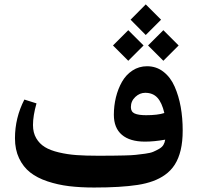

<svg xmlns="http://www.w3.org/2000/svg" viewBox="-20 -838 884 858"><path d="M631.3 -818.4 699.7 -750 631.3 -681.6 563.5 -750ZM710 -703.1 778.3 -634.8 710 -566.4 641.6 -634.8ZM553.2 -703.1 621.6 -634.8 553.2 -566.4 484.9 -634.8ZM632.8 -323.2Q685.1 -323.2 714.4 -333Q703.6 -379.4 683.3 -401.4Q663.1 -423.3 628.9 -423.3Q604.5 -423.3 584.7 -404.8Q564.9 -386.2 564.9 -359.4Q564.9 -338.4 581.8 -330.8Q598.6 -323.2 632.8 -323.2ZM627.9 -205.1Q560.5 -205.1 524.7 -235.6Q488.8 -266.1 488.8 -325.2Q488.8 -365.2 498 -403.1Q507.3 -440.9 525.1 -472.4Q543 -503.9 572 -522.9Q601.1 -542 637.2 -542Q678.7 -542 710.4 -517.3Q742.2 -492.7 760.5 -450.9Q778.8 -409.2 787.6 -359.9Q796.4 -310.5 796.4 -254.9Q796.4 -205.1 787.4 -167.2Q778.3 -129.4 761 -102.3Q743.7 -75.2 716.8 -56.2Q670.9 -23.4 595.5 -11.7Q520 0 400.4 0Q338.9 0 288.6 -6.1Q238.3 -12.2 192.1 -27.6Q146 -43 114.7 -67.6Q83.5 -92.3 65.2 -130.9Q46.9 -169.4 46.9 -220.2Q46.9 -311.5 88.9 -393.1L143.1 -376Q127.4 -320.8 127.4 -279.3Q127.4 -245.1 141.8 -220.5Q156.2 -195.8 180.4 -180.9Q204.6 -166 242.9 -157Q281.2 -147.9 321.5 -145Q361.8 -142.1 415.5 -142.1Q457.5 -142.1 479.2 -142.3Q501 -142.6 534.9 -143.3Q568.8 -144 586.4 -146Q604 -147.9 628.2 -151.1Q652.3 -154.3 664.8 -159.7Q677.2 -165 690.7 -172.6Q704.1 -180.2 710.2 -190.4Q716.3 -200.7 718.3 -213.9Q668.5 -205.1 627.9 -205.1Z"/></svg>

Font: Sahel SemiBold WOL
Style: SemiBold-WOL
Weight: 600
Foundry: Saber Rastikerdar (saber.rastikerdar@gmail.com)
Version: Version 3.4.0